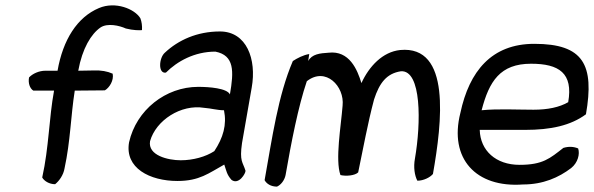

<svg xmlns="http://www.w3.org/2000/svg" viewBox="-20 -662 2209 714"><path d="M88 -374C84 -353 91 -333 104 -325H181C162 -222 162 -114 137 -2C144 11 163 23 185 23C200 11 216 -11 220 -36C242 -137 243 -230 258 -325C296 -325 332 -326 370 -326C387 -336 404 -363 399 -388C379 -397 356 -401 329 -400C309 -400 291 -399 271 -399C286 -482 319 -536 354 -560C380 -577 424 -567 448 -556C475 -549 500 -549 508 -550C509 -566 507 -581 502 -594C481 -629 409 -658 348 -632C267 -598 214 -514 194 -399H149C125 -399 101 -388 88 -374Z M460 -133C443 -37 537 11 640 11C722 11 756 -18 814 -50C822 -27 823 -13 841 7C868 27 894 -18 893 -27C883 -60 870 -61 880 -130L916 -336C935 -442 897 -545 798 -545C713 -545 643 -513 593 -466C571 -447 567 -387 597 -392C639 -434 703 -470 781 -470C852 -456 850 -397 835 -311C824 -334 758 -339 717 -339C596 -339 487 -253 460 -133ZM538 -137C560 -215 653 -275 739 -261C766 -259 788 -252 813 -252C824 -198 810 -150 777 -100C745 -79 698 -66 652 -66C605 -66 529 -84 538 -137Z M964 8C971 21 987 32 1010 32C1024 26 1038 9 1042 -11C1063 -132 1089 -266 1121 -360C1191 -415 1262 -341 1254 -269C1248 -192 1226 -68 1246 -11C1267 -6 1300 -9 1312 -21C1331 -111 1347 -202 1371 -292C1391 -354 1418 -389 1471 -397C1548 -402 1546 -204 1523 -72C1517 -40 1522 -9 1532 10C1555 10 1579 -2 1590 -15C1624 -208 1658 -494 1468 -476C1403 -469 1353 -416 1324 -353C1309 -403 1279 -475 1202 -466C1170 -464 1140 -461 1126 -435L1130 -461C1109 -458 1084 -445 1069 -435C1014 -307 992 -148 964 8Z M1692 -242C1649 -72 1750 37 1925 24C2000 24 2058 -2 2104 -37C2129 -57 2137 -89 2130 -110C2113 -117 2095 -118 2075 -112C2025 -73 1999 -49 1912 -49C1824 -49 1766 -102 1764 -179H1933C2028 -179 2102 -195 2159 -237C2191 -421 2150 -499 1967 -499C1808 -499 1725 -397 1692 -242ZM1771 -252C1799 -360 1840 -425 1955 -425C2059 -425 2112 -390 2093 -282C2060 -263 2017 -254 1964 -254C1901 -254 1832 -258 1771 -252Z"/></svg>

Font: Snowfall
Style: Obl
Weight: 400
Designer: Jasper
Foundry: Cannot Into Space Fonts
Version: Version 0.9